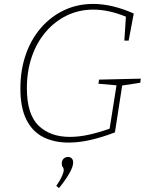

<svg xmlns="http://www.w3.org/2000/svg" viewBox="-20 -720 774 979"><path d="M330 7Q256 7 200.5 -21Q145 -49 114.5 -110Q84 -171 84 -269Q84 -362 111 -440.5Q138 -519 188 -577Q238 -635 306 -667.5Q374 -700 455 -700Q552 -700 662 -651L636 -513H614L622 -635Q578 -653 536.5 -662Q495 -671 456 -671Q383 -671 321 -641Q259 -611 213 -557Q167 -503 142 -430Q117 -357 117 -271Q117 -137 176.5 -79.5Q236 -22 336 -22Q382 -22 432.5 -33Q483 -44 539 -64L574 -285L482 -293L485 -314L698 -319L695 -298L603 -284L566 -45Q501 -20 442 -6.5Q383 7 330 7ZM281 239 267 228Q288 197 296.5 177Q305 157 305 147Q305 137 300 132Q295 127 295 114Q295 97 305 88.5Q315 80 327 80Q337 80 345 87Q353 94 353 109Q353 130 333.5 164Q314 198 281 239Z"/></svg>

Font: Bitter ExtraLight
Style: Italic
Weight: 200
Italic angle: -9°
Designer: Sol Matas, and Bitter project Authors
Foundry: Sol Matas
Version: Version 2.001